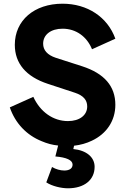

<svg xmlns="http://www.w3.org/2000/svg" viewBox="-20 -777 687 1037"><path d="M347 240C435 240 491 195 491 124C491 72 447 35 376 28L380 10C415 6 447 -3 476 -17C555 -54 603 -124 603 -211C603 -311 544 -380 424 -419L281 -465C236 -480 213 -506 213 -541C213 -590 255 -622 318 -622C390 -622 449 -580 477 -511L603 -568C561 -685 452 -757 318 -757C165 -757 60 -667 60 -535C60 -435 120 -363 239 -324L385 -276C430 -261 451 -237 451 -202C451 -155 410 -123 347 -123C267 -123 197 -173 160 -254L33 -197C62 -112 123 -47 206 -14C234 -2 263 6 294 9L279 68C339 73 372 88 372 112C372 132 356 144 327 144C306 144 281 137 261 125L230 208C262 229 312 240 347 240Z"/></svg>

Font: Plus Jakarta Sans ExtraBold
Style: Regular
Weight: 800
Designer: Gumpita Rahayu
Foundry: Tokotype
Version: Version 2.071;gftools[0.9.30]